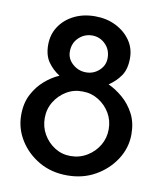

<svg xmlns="http://www.w3.org/2000/svg" viewBox="-78 -729 678 801"><g transform="rotate(10 261.5 -329.0)"><path d="M28 -207Q28 -258 47.5 -295Q67 -332 96.5 -357.5Q126 -383 157 -396Q127 -415 107.5 -443Q88 -471 88 -515Q88 -559 110.5 -593Q133 -627 172 -646.5Q211 -666 261 -666Q310 -666 349 -646.5Q388 -627 411 -594Q434 -561 434 -519Q434 -472 414.5 -444Q395 -416 365 -396Q396 -382 426 -356.5Q456 -331 475.5 -294Q495 -257 495 -207Q495 -150 463.5 -101Q432 -52 379.5 -22Q327 8 260 8Q193 8 141 -22Q89 -52 58.5 -101Q28 -150 28 -207ZM127 -212Q127 -174 145 -143Q163 -112 193 -93Q223 -74 260 -74Q298 -74 329.5 -93Q361 -112 379.5 -143Q398 -174 398 -211Q398 -249 380 -279.5Q362 -310 331.5 -329Q301 -348 264 -348Q227 -349 196 -330.5Q165 -312 146 -281Q127 -250 127 -212ZM182 -503Q182 -472 206.5 -450.5Q231 -429 263 -429Q295 -429 318.5 -450.5Q342 -472 342 -503Q342 -539 318.5 -562Q295 -585 263 -585Q230 -585 206 -562Q182 -539 182 -503Z"/></g></svg>

Font: Josefin Sans Thin
Style: Regular
Weight: 400
Version: Version 2.000